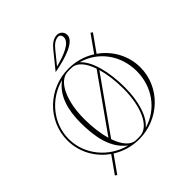

<svg xmlns="http://www.w3.org/2000/svg" viewBox="-230 -953 1170 1170"><g transform="rotate(-45 355.0 -368.0)"><path d="M286 -645C395.9 -665.5 495 -700.5 495 -755C495 -779.8 474.8 -800 450 -800C418.1 -800 392.8 -779 370.7 -751.7L285 -646ZM314.1 -662.9 380 -744.1C399.5 -768.1 421.2 -787 449 -787C460.6 -787 470 -774.9 470 -760C470 -713.6 395.2 -684 314.1 -662.9ZM277.4 -583C198.2 -525.5 173 -427.7 173 -320C173 -196.6 193.4 -82.7 280.5 -16.2C150.6 -48.6 52 -163.8 52 -300C52 -435.1 149 -549.5 277.4 -583ZM429.5 -583.8C555.9 -549.6 638 -435 638 -300C638 -166.2 557.6 -52.4 432.6 -17C487.6 -61.9 517 -165.7 517 -280C517 -413.5 486.7 -535.1 429.5 -583.8ZM40 -300C40 -198.3 91.5 -108.1 170.6 -52.7L93.9 55.7L106.1 64.3L183.1 -44.4C232.6 -13.2 291.6 5 355 5C528.9 5 670 -131.6 670 -300C670 -401.7 618.5 -491.9 539.4 -547.3L616.1 -655.7L603.9 -664.3L526.9 -555.6C477.4 -586.8 418.4 -605 355 -605C181.1 -605 40 -468.4 40 -300ZM481.3 -465.4C496.6 -413.6 505 -349.6 505 -280C505 -130.7 453.8 -11.1 375 -5.6C368.4 -5.2 361.7 -5 355 -5C348.3 -5 341.6 -5.2 335 -5.6C292.1 -7.9 257.2 -50.4 234.3 -116.7ZM475.6 -483.3 228.7 -134.6C213.4 -186.4 205 -250.4 205 -320C205 -469.3 256.2 -588.9 335 -594.4C341.6 -594.8 348.3 -595 355 -595C361.7 -595 368.4 -594.8 375 -594.4C417.9 -592.1 452.8 -549.6 475.6 -483.3Z"/></g></svg>

Font: SortefaxS01
Style: Medium
Weight: 500
Designer: gluk
Foundry: gluk
Version: Version 0.261